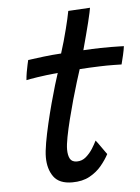

<svg xmlns="http://www.w3.org/2000/svg" viewBox="-53 -758 600 820"><g transform="rotate(-5 247.0 -348.0)"><path d="M382.8 -87.3Q370.2 -63.4 349.7 -38.5Q329.1 -13.6 298.3 3.3Q267.6 20.2 223.8 20.2Q167.9 20.2 144.1 -12.8Q120.4 -45.9 120.4 -96.6Q120.4 -120.1 126.9 -157.8Q133.5 -195.5 143.6 -238.8Q153.7 -282 165 -324.1Q176.3 -366.1 186.4 -399.8Q196.4 -433.6 202.4 -450.8Q152 -446 114.8 -440.2Q77.5 -434.4 66.6 -431.7Q67.7 -447.4 70.8 -465.3Q73.8 -483.2 77.1 -497.6Q80.3 -511.9 81.5 -516.8Q110.6 -520.9 149 -525.5Q187.4 -530.1 223.9 -532.2Q231.7 -556.3 239.2 -582.9Q246.8 -609.5 253.1 -634.9Q258.6 -656.3 263.2 -676.6Q267.7 -696.8 270.3 -710.7L363.9 -716.1Q363.6 -712.1 359.9 -695.1Q356.2 -678 350.2 -653.5Q344.3 -628.9 337 -602.2Q333 -587.1 328.6 -570.7Q324.1 -554.3 319.8 -537.9Q335.1 -538.9 357.2 -539.9Q379.4 -540.8 393.1 -541Q416.8 -541.6 438.4 -541.3Q459.9 -541 475.1 -540.7Q490.2 -540.4 493.8 -540.1Q492.2 -526.4 486.8 -502.7Q481.4 -478.9 477.1 -463.1Q472.1 -463.4 442.9 -463.8Q413.8 -464.2 385.1 -463.2Q364.8 -462.7 340.8 -461.4Q316.8 -460.1 297.2 -458.8Q290.7 -439.2 280.3 -405.5Q269.9 -371.8 258.4 -331Q247 -290.2 236.8 -249.5Q226.6 -208.8 220.1 -175Q213.6 -141.2 213.6 -121.8Q213.6 -96.6 221.7 -81.8Q229.7 -67 251.6 -67Q273.2 -67 290.2 -81.5Q307.1 -96.1 319.3 -115.3Q331.4 -134.6 338.2 -149Q340.6 -146.6 346.9 -137.8Q353.3 -128.9 360.9 -118.1Q368.6 -107.2 374.7 -98.5Q380.8 -89.7 382.8 -87.3Z"/></g></svg>

Font: Grandstander Thin
Style: Italic
Weight: 100
Italic angle: -15°
Designer: Tyler Finck
Foundry: Etcetera Type Co
Version: Version 1.200